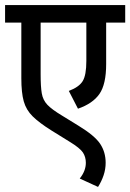

<svg xmlns="http://www.w3.org/2000/svg" viewBox="-20 -642 513 756"><path d="M473 -553H398V-390Q398 -310 371.5 -272Q345 -234 287 -214L251 -284Q291 -299 305.5 -322.5Q320 -346 320 -402V-553H140V-349Q140 -301 144.5 -274.5Q149 -248 166.5 -229.5Q184 -211 224 -187L289 -147Q353 -108 374.5 -75.5Q396 -43 396 -1Q396 24 388 48Q380 72 366 94L294 61Q318 31 318 -1Q318 -24 306.5 -41.5Q295 -59 254 -84L183 -128Q135 -158 109 -183.5Q83 -209 73.5 -243Q64 -277 64 -334V-553H0V-622H473Z"/></svg>

Font: Noto Sans Devanagari Condensed
Style: Regular
Weight: 400
Width: 3
Designer: Jelle Bosma - Monotype Design Team
Foundry: Monotype Imaging Inc.
Version: Version 2.004; ttfautohint (v1.8.4.7-5d5b)